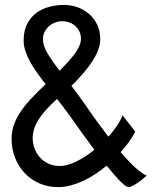

<svg xmlns="http://www.w3.org/2000/svg" viewBox="-20 -745 637 777"><path d="M153.8 -585.9Q153.8 -559.6 172.9 -528.1Q191.9 -496.6 221.2 -458.5Q262.2 -499.5 284.9 -531Q307.6 -562.5 307.6 -588.4Q307.6 -604.5 301.3 -617.7Q294.9 -630.9 284.4 -640.1Q273.9 -649.4 260.3 -654.3Q246.6 -659.2 231.9 -659.2Q217.8 -659.2 203.9 -654.1Q189.9 -648.9 178.7 -639.4Q167.5 -629.9 160.6 -616.2Q153.8 -602.5 153.8 -585.9ZM261.2 -278.3Q248.5 -295.4 236.1 -312Q223.6 -328.6 210.9 -344.7Q184.1 -320.3 165.3 -299.3Q146.5 -278.3 134.8 -259.3Q123 -240.2 117.7 -222.2Q112.3 -204.1 112.3 -185.5Q112.3 -165 119.6 -144.8Q127 -124.5 140.9 -108.6Q154.8 -92.8 175.3 -83Q195.8 -73.2 222.2 -73.2Q237.3 -73.2 254.4 -78.1Q271.5 -83 289.6 -91.8Q307.6 -100.6 325.9 -112.5Q344.2 -124.5 361.8 -138.7Q339.4 -168.9 314.2 -203.9Q289.1 -238.8 261.2 -278.3ZM239.3 -725.1Q267.1 -725.1 293.5 -715.8Q319.8 -706.5 340.3 -688.7Q360.8 -670.9 373.3 -645Q385.7 -619.1 385.7 -585.9Q385.7 -565.4 377.2 -542.7Q368.7 -520 353 -496.1Q337.4 -472.2 315.9 -447.3Q294.4 -422.4 269 -397.5Q281.2 -381.8 293.2 -365.5Q305.2 -349.1 317.4 -332Q345.7 -290.5 370.8 -255.9Q396 -221.2 418.5 -191.9Q438.5 -213.9 453.4 -236.1Q468.3 -258.3 476.1 -278.3L527.3 -212.4Q518.6 -194.8 503.7 -173.3Q488.8 -151.9 468.3 -129.4Q503.4 -88.4 529.3 -65.2Q555.2 -42 573.7 -34.2Q566.9 -28.3 557.1 -20.3Q547.4 -12.2 536.9 -5.1Q526.4 2 516.6 7.1Q506.8 12.2 500.5 12.2Q490.2 12.2 467.8 -10.3Q445.3 -32.7 411.6 -74.7Q390.1 -56.6 366.2 -40.8Q342.3 -24.9 317.1 -13.2Q292 -1.5 266.1 5.4Q240.2 12.2 214.8 12.2Q173.8 12.2 139.4 -2.9Q105 -18.1 80.1 -44.4Q55.2 -70.8 41 -106.4Q26.9 -142.1 26.9 -183.1Q26.9 -210.4 34.9 -235.8Q43 -261.2 59.8 -287.6Q76.7 -314 102.8 -342.3Q128.9 -370.6 164.6 -404.3Q146 -428.2 129.6 -451.2Q113.3 -474.1 101.3 -496.1Q89.4 -518.1 82.5 -539.3Q75.7 -560.5 75.7 -581.1Q75.7 -621.6 90.3 -649.2Q105 -676.8 128.4 -693.6Q151.9 -710.4 180.9 -717.8Q210 -725.1 239.3 -725.1Z"/></svg>

Font: Andika FrenchTight
Style: Regular
Weight: 400
Designer: Victor Gaultney, Annie Olsen, Julie Remington, Don Collingsworth, Eric Hays, Becca Hirsbrunner
Foundry: SIL International
Version: Version 5.000 ; Dig1 Dig4Opn Dig7 LnSpcTght